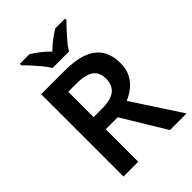

<svg xmlns="http://www.w3.org/2000/svg" viewBox="-265 -1057 1177 1177"><g transform="rotate(-45 323.0 -469.0)"><path d="M296 -714Q390 -714 451 -691Q512 -668 542 -621.5Q572 -575 572 -504Q572 -452 552.5 -415Q533 -378 502 -353.5Q471 -329 435 -314L640 0H496L325 -282H221V0H93V-714ZM288 -607H221V-387H292Q371 -387 406.5 -415.5Q442 -444 442 -500Q442 -539 425 -562.5Q408 -586 374.5 -596.5Q341 -607 288 -607ZM256 -778Q243 -801 220.5 -828Q198 -855 174.5 -881Q151 -907 132 -925V-938H216Q242 -922 271.5 -899.5Q301 -877 326 -850Q353 -877 383 -899.5Q413 -922 439 -938H524V-925Q505 -907 481 -881Q457 -855 434.5 -828Q412 -801 399 -778Z"/></g></svg>

Font: Noto Sans Hebrew SemiBold
Style: Regular
Weight: 600
Designer: Monotype Design Team
Foundry: Monotype Imaging Inc.
Version: Version 2.003